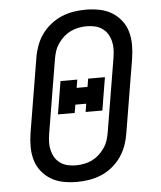

<svg xmlns="http://www.w3.org/2000/svg" viewBox="-53 -789 707 844"><g transform="rotate(-5 300.0 -367.5)"><path d="M254 8Q223 8 193.5 2.5Q164 -3 139.5 -17.5Q115 -32 97 -54.5Q79 -77 71 -105Q63 -133 63 -163.5Q63 -194 68 -225L122 -550Q126 -576 135.5 -602.5Q145 -629 161 -652Q177 -675 200 -693.5Q223 -712 248.5 -723Q274 -734 301.5 -738.5Q329 -743 355 -743Q386 -743 415.5 -737.5Q445 -732 469.5 -717.5Q494 -703 512 -680.5Q530 -658 538 -630Q546 -602 546 -571.5Q546 -541 541 -510L487 -185Q483 -159 473.5 -132.5Q464 -106 448 -83Q432 -60 409.5 -41.5Q387 -23 361 -12Q335 -1 307.5 3.5Q280 8 254 8ZM254 -65Q272 -65 290.5 -68.5Q309 -72 325.5 -80Q342 -88 356 -100.5Q370 -113 381 -129Q392 -145 397.5 -162Q403 -179 406 -197L460 -522Q463 -541 463.5 -559.5Q464 -578 459.5 -595.5Q455 -613 446 -627.5Q437 -642 422.5 -652Q408 -662 390.5 -666Q373 -670 355 -670Q337 -670 318.5 -666.5Q300 -663 283.5 -655Q267 -647 253 -634.5Q239 -622 228 -606Q217 -590 211.5 -573Q206 -556 203 -538L149 -213Q146 -194 145.5 -175.5Q145 -157 149.5 -139.5Q154 -122 163 -107.5Q172 -93 186.5 -83Q201 -73 218.5 -69Q236 -65 254 -65ZM195 -295 219 -440H293L287 -404H335L341 -440H415L391 -295H317L323 -331H275L269 -295Z"/></g></svg>

Font: Iosevka Etoile
Style: Italic
Weight: 400
Italic angle: -9°
Designer: Belleve Invis
Foundry: Belleve Invis
Version: Version 22.1.2; ttfautohint (v1.8.4)